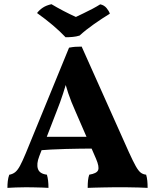

<svg xmlns="http://www.w3.org/2000/svg" viewBox="-20 -908 752 931"><path d="M376 -682 604.4 -171.4Q625.2 -125.6 638.2 -102.5Q651.2 -79.4 662.4 -70.9Q673.6 -62.4 688.6 -61Q692.6 -48 694.2 -32.1Q695.8 -16.2 695.8 3Q679.8 2 652.8 1.2Q625.8 0.4 598.9 0.2Q572 0 556 0Q544 0 523.5 0.2Q503 0.4 480 0.9Q457 1.4 436.9 1.9Q416.8 2.4 405.2 3Q405.2 -18.6 406.8 -33.5Q408.4 -48.4 412.8 -61Q449 -66.8 455.7 -82.9Q462.4 -99 445.8 -137.8L346.4 -366.8Q324.6 -415.2 310.7 -456.6Q296.8 -498 287.4 -540.4H311.6Q299.6 -497 285.9 -454.6Q272.2 -412.2 254.2 -367.2L170.2 -150Q156 -113.2 163.9 -89.2Q171.8 -65.2 207.4 -61Q211.4 -47.8 213.2 -32Q215 -16.2 215 3Q204 2 184.7 1.5Q165.4 1 144.1 0.5Q122.8 0 106.8 0Q81.8 0 56.2 1Q30.6 2 16 3Q16 -14.8 17.8 -30.2Q19.6 -45.6 24.8 -60.6Q41.6 -63.6 53.6 -73.2Q65.6 -82.8 77.2 -104.4Q88.8 -126 104.8 -164.4L314.8 -676.8Q330.8 -680 344.1 -681Q357.4 -682 376 -682ZM423.2 -244.6 439.4 -187.6Q372 -187.6 299 -185.7Q226 -183.8 158 -178.2L173.4 -244.6ZM298 -727.4Q271.6 -755.4 236.8 -785Q202 -814.6 159.6 -844.8Q171.2 -860 188 -871.1Q204.8 -882.2 229.6 -887.6Q255.2 -872.2 287 -855.5Q318.8 -838.8 348 -825.8Q363.2 -833.4 385.3 -843.7Q407.4 -854 429.2 -865.7Q451 -877.4 466 -887Q484.8 -883.2 496.7 -868.9Q508.6 -854.6 512.6 -841.6Q475.6 -819 435.8 -791.1Q396 -763.2 366 -735.6Q350.2 -730.6 332.9 -729Q315.6 -727.4 298 -727.4Z"/></svg>

Font: Vollkorn
Style: Regular
Weight: 400
Designer: Friedrich Althausen
Foundry: Friedrich Althausen
Version: Version 4.104